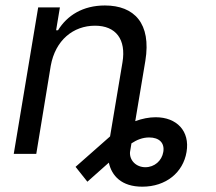

<svg xmlns="http://www.w3.org/2000/svg" viewBox="-20 -573 804 715"><path d="M169 -328.1C186.1 -423.3 252.8 -477.3 333.8 -477.3C411.9 -477.3 450.3 -426.1 436.1 -340.9L389.9 -65L261.4 48.3L305.4 103.7L385.3 32.7C396 81.7 432.5 122.2 509.9 122.2C598 122.2 661.9 69.6 674.7 -7.1C687.9 -85.2 637.8 -136.4 559.7 -136.4C535.5 -136.4 509.6 -131.4 483.7 -121.8L521.3 -346.6C544 -485.8 480.1 -552.6 370.7 -552.6C288.4 -552.6 230.1 -515.6 196 -460.2H188.9L203.1 -545.5H122.2L31.2 0H115.1ZM464.1 -6.4 469.5 -39.1C489.3 -52.2 510.7 -61.1 535.5 -61.1C572.4 -61.1 593.8 -41.2 588.1 -7.1C582.7 25.6 555.4 49.7 521.3 49.7C487.2 49.7 462 24.5 464.1 -6.4Z"/></svg>

Font: Magic Ui Pro
Style: Italic
Weight: 400
Italic angle: -9.39999°
Designer: Stefan Endress, Andreas Faust
Version: Version 1.000;FEAKit 1.0